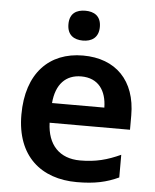

<svg xmlns="http://www.w3.org/2000/svg" viewBox="-54 -848 688 852"><g transform="rotate(5 290.5 -421.5)"><path d="M292 -802C253 -802 222 -785 222 -736C222 -687 253 -669 292 -669C330 -669 362 -687 362 -736C362 -785 330 -802 292 -802ZM299 -603C149 -603 49 -503 49 -318C49 -133 161 -41 320 -41C400 -41 452 -53 506 -78V-179C447 -152 396 -138 326 -138C234 -138 180 -195 177 -293H535V-357C535 -512 445 -603 299 -603ZM299 -510C376 -510 412 -456 413 -381H180C187 -466 231 -510 299 -510Z"/></g></svg>

Font: Noto Sans Tamil UI SemiBold
Style: Regular
Weight: 600
Designer: Jelle Bosma - Monotype Design Team
Foundry: Monotype Imaging Inc.
Version: Version 2.004